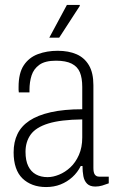

<svg xmlns="http://www.w3.org/2000/svg" viewBox="-20 -743 463 775"><path d="M166 12Q136 12 112 3Q88 -6 70.5 -23Q53 -40 44 -66.5Q35 -93 35 -128Q35 -170 50.5 -202Q66 -234 99 -256Q132 -278 185 -290Q238 -302 312 -302V-392Q312 -428 302.5 -451Q293 -474 269.5 -486Q246 -498 206 -498Q162 -498 139 -481.5Q116 -465 107.5 -438.5Q99 -412 99 -380V-370H56Q55 -375 55 -380Q55 -385 55 -392Q55 -448 76 -479.5Q97 -511 133 -524.5Q169 -538 213 -538Q257 -538 289 -524Q321 -510 339 -479.5Q357 -449 357 -399V-65Q357 -46 363 -38Q369 -30 380 -30H419V-3Q406 2 392.5 6Q379 10 365 10Q343 10 331.5 -1.5Q320 -13 316.5 -32Q313 -51 313 -73H306Q293 -47 272 -28Q251 -9 224.5 1.5Q198 12 166 12ZM172 -28Q194 -28 218.5 -38Q243 -48 264 -67.5Q285 -87 298.5 -117.5Q312 -148 312 -188V-261Q225 -260 175 -244.5Q125 -229 104 -200Q83 -171 83 -130Q83 -95 94 -72.5Q105 -50 125 -39Q145 -28 172 -28ZM179 -591 250 -723H302V-719L219 -591Z"/></svg>

Font: Archivo Condensed Thin
Style: Regular
Weight: 250
Width: 3
Designer: Hector Gatti
Foundry: Omnibus-Type
Version: Version 2.001